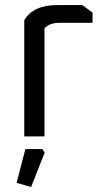

<svg xmlns="http://www.w3.org/2000/svg" viewBox="-20 -540 412 760"><path d="M76.1 0V-460Q111.3 -519.9 206.3 -519.9H306.2L346.2 -490V-449.8H217.1Q174.5 -449.8 156.1 -427.3V0ZM45.7 183.8 80.4 50H147.6L156.8 64L103.2 200.2Z"/></svg>

Font: Oxanium ExtraLight
Style: Regular
Weight: 200
Designer: Severin Meyer
Version: Version 2.000